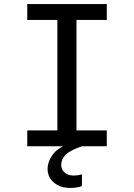

<svg xmlns="http://www.w3.org/2000/svg" viewBox="-20 -719 658 944"><path d="M114 0V-78H262V-621H114V-699H505V-621H356V-78H505V0ZM345 -20 383 0Q325 20 303 41.5Q281 63 281 92Q281 116 298.5 130Q316 144 341 144Q365 144 383 138V196Q369 201 354 203Q339 205 325 205Q276 205 245 178.5Q214 152 214 112Q214 74 242.5 37Q271 0 345 -20Z"/></svg>

Font: Fragment Mono SC
Style: Regular
Weight: 400
Monospace: yes
Designer: Wei Huang based on Nimbus Sans by URW Studio, based on Helvetica by Max Miedinger.
Foundry: Wei Huang
Version: Version 1.012; ttfautohint (v1.8.4.7-5d5b)